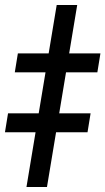

<svg xmlns="http://www.w3.org/2000/svg" viewBox="-70 -743 419 763"><path d="M236.8 -723.1 116.7 0H35.2L155.3 -723.1ZM-11.2 -455.6 1 -530.8H329.1L316.9 -455.6ZM-50.3 -217.3 -38.1 -292.5H290L277.8 -217.3Z"/></svg>

Font: Inter 17pt Medium
Style: Italic
Weight: 500
Italic angle: -9.3988°
Version: Version 4.001;git-66647c0bb